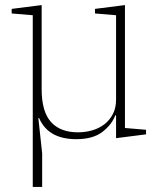

<svg xmlns="http://www.w3.org/2000/svg" viewBox="-20 -536 626 756"><path d="M109 -476 26 -483V-501L144 -516V-185Q144 -97 180.5 -56Q217 -15 287 -15Q317 -15 344 -23Q371 -31 391.5 -47Q412 -63 424.5 -87Q437 -111 437 -144V-476L354 -483V-501L472 -516V-32L555 -25V-7L437 8V-82H434Q420 -45 383 -16.5Q346 12 280 12Q170 12 134 -71H131L146 68V200H109Z"/></svg>

Font: IBM Plex Serif ExtraLight
Style: Regular
Weight: 200
Designer: Mike Abbink, Paul van der Laan, Pieter van Rosmalen
Foundry: Bold Monday
Version: Version 2.5